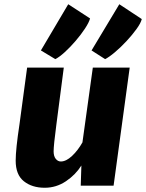

<svg xmlns="http://www.w3.org/2000/svg" viewBox="-20 -876 689 906"><path d="M191 10Q131 10 92.5 -20.8Q54 -51.5 54 -118Q54 -171.5 72 -290Q81 -357 90 -423.8Q99 -490.5 108 -557H281Q272 -489.5 263.5 -422.5Q255 -355.5 246 -288Q239.5 -238.5 236.2 -207Q233 -175.5 233 -162Q233 -139 243 -126.5Q253 -114 267 -114Q292 -114 319.8 -140Q347.5 -166 369 -204L418 -557H592L516 0H361L364 -95Q336.5 -51 290.8 -20.5Q245 10 191 10ZM476 -597 412 -638 543 -856 649 -786Q644.5 -767 624.2 -739Q604 -711 576.8 -681.8Q549.5 -652.5 522.2 -629.5Q495 -606.5 476 -597ZM241 -597 173 -638 302 -856 405 -789Q400 -770 381.2 -741.5Q362.5 -713 337 -683.2Q311.5 -653.5 285.8 -630Q260 -606.5 241 -597Z"/></svg>

Font: Merriweather Sans ExtraBold
Style: Italic
Weight: 800
Italic angle: -7.5°
Designer: Eben Sorkin
Foundry: Eben Sorkin
Version: Version 2.001; ttfautohint (v1.8.3)